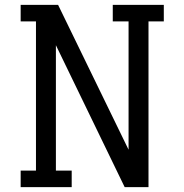

<svg xmlns="http://www.w3.org/2000/svg" viewBox="-20 -770 759 790"><path d="M654 -682H591V0H493L210 -584V-68H275V0H65V-68H128V-682H65V-750H219L509 -154V-682H444V-750H654Z"/></svg>

Font: Kelly Slab
Style: Regular
Weight: 400
Designer: Denis Masharov
Foundry: Denis Masharov
Version: Version 1.001